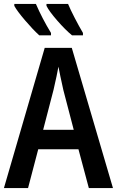

<svg xmlns="http://www.w3.org/2000/svg" viewBox="-20 -959 596 979"><path d="M380 -198H175L123 0H0L208 -715H346L556 0H433ZM303 -500Q285 -581 278 -619Q271 -579 253 -501L200 -297H356ZM240 -791V-779H180Q148 -808 107.5 -855.5Q67 -903 53 -929V-939H163Q195 -865 240 -791ZM403 -791V-779H347Q313 -807 272 -854Q231 -901 217 -929V-939H327Q339 -910 361 -867.5Q383 -825 403 -791Z"/></svg>

Font: Noto Sans Display Medium Narrow
Style: Regular
Weight: 500
Width: 4
Designer: Monotype Design team
Foundry: Monotype Imaging Inc.
Version: Version 1.000